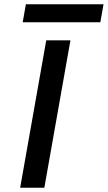

<svg xmlns="http://www.w3.org/2000/svg" viewBox="-20 -885 508 905"><path d="M468 -865 453 -780H87L102 -865ZM312 -695 189 0H75L198 -695Z"/></svg>

Font: Fz Poppins Med
Style: Italic
Weight: 500
Italic angle: -10°
Designer: Ninad Kale (Devanagari), Jonny Pinhorn (Latin)
Foundry: Indian Type Foundry
Version: Vit hóa bi Vntype.Com & FontZin.Com